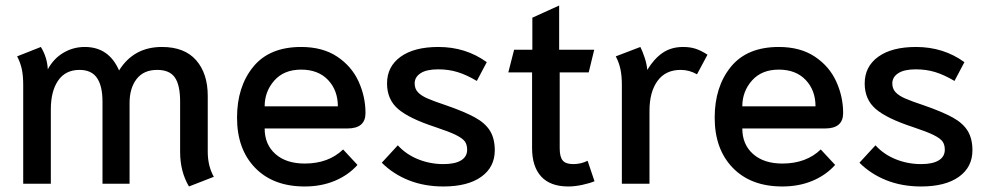

<svg xmlns="http://www.w3.org/2000/svg" viewBox="-20 -665 3582 695"><path d="M632 -115V-297Q632 -357 613 -384.5Q594 -412 549 -412Q500 -412 474.5 -379Q449 -346 449 -292V0H351V-297Q351 -354 331 -383Q311 -412 268 -412Q217 -412 190.5 -373.5Q164 -335 164 -269V0H64V-358Q64 -391 59 -414.5Q54 -438 42 -461L128 -495Q151 -457 153 -414Q174 -453 209.5 -474Q245 -495 287 -495Q374 -495 411 -410Q464 -495 566 -495Q648 -495 690 -447Q732 -399 732 -318V-116Q732 -64 754 -25L664 10Q632 -44 632 -115Z M838 -239Q838 -351 896.5 -423Q955 -495 1070 -495Q1148 -495 1200.5 -460Q1253 -425 1278 -370Q1303 -315 1303 -256Q1303 -200 1238 -200H938Q938 -142 977 -107.5Q1016 -73 1083 -73Q1169 -73 1222 -124L1274 -68Q1241 -31 1192 -10.5Q1143 10 1083 10Q969 10 903.5 -57.5Q838 -125 838 -239ZM1203 -280Q1203 -338 1167.5 -375.5Q1132 -413 1070 -413Q1008 -413 973 -373.5Q938 -334 938 -280Z M1362 -76 1420 -139Q1450 -106 1493.5 -88.5Q1537 -71 1585 -71Q1627 -71 1649 -84.5Q1671 -98 1671 -123Q1671 -141 1663 -152.5Q1655 -164 1631 -176Q1607 -188 1556 -205Q1461 -236 1421 -270.5Q1381 -305 1381 -363Q1381 -424 1430 -459.5Q1479 -495 1567 -495Q1666 -495 1742 -440L1706 -372Q1669 -394 1636.5 -404Q1604 -414 1566 -414Q1524 -414 1502.5 -400Q1481 -386 1481 -363Q1481 -344 1492.5 -331.5Q1504 -319 1526.5 -309Q1549 -299 1597 -283Q1663 -260 1700 -239.5Q1737 -219 1754 -191Q1771 -163 1771 -121Q1771 -60 1722 -25Q1673 10 1585 10Q1516 10 1459.5 -12.5Q1403 -35 1362 -76Z M1906 -129V-403H1820L1841 -485H1907V-601L2004 -645V-485H2131L2111 -403H2006V-128Q2006 -97 2017 -84Q2028 -71 2055 -71Q2083 -71 2107 -83L2132 -9Q2116 -2 2088.5 4Q2061 10 2037 10Q1972 10 1939 -26Q1906 -62 1906 -129Z M2231 -358Q2231 -390 2226 -414Q2221 -438 2209 -461L2298 -495Q2306 -479 2313.5 -456.5Q2321 -434 2323 -412Q2348 -453 2379 -474Q2410 -495 2453 -495Q2478 -495 2498 -488.5Q2518 -482 2541 -467L2503 -396Q2475 -412 2444 -412Q2389 -412 2360 -372Q2331 -332 2331 -264V0H2231Z M2567 -239Q2567 -351 2625.5 -423Q2684 -495 2799 -495Q2877 -495 2929.5 -460Q2982 -425 3007 -370Q3032 -315 3032 -256Q3032 -200 2967 -200H2667Q2667 -142 2706 -107.5Q2745 -73 2812 -73Q2898 -73 2951 -124L3003 -68Q2970 -31 2921 -10.5Q2872 10 2812 10Q2698 10 2632.5 -57.5Q2567 -125 2567 -239ZM2932 -280Q2932 -338 2896.5 -375.5Q2861 -413 2799 -413Q2737 -413 2702 -373.5Q2667 -334 2667 -280Z M3091 -76 3149 -139Q3179 -106 3222.5 -88.5Q3266 -71 3314 -71Q3356 -71 3378 -84.5Q3400 -98 3400 -123Q3400 -141 3392 -152.5Q3384 -164 3360 -176Q3336 -188 3285 -205Q3190 -236 3150 -270.5Q3110 -305 3110 -363Q3110 -424 3159 -459.5Q3208 -495 3296 -495Q3395 -495 3471 -440L3435 -372Q3398 -394 3365.5 -404Q3333 -414 3295 -414Q3253 -414 3231.5 -400Q3210 -386 3210 -363Q3210 -344 3221.5 -331.5Q3233 -319 3255.5 -309Q3278 -299 3326 -283Q3392 -260 3429 -239.5Q3466 -219 3483 -191Q3500 -163 3500 -121Q3500 -60 3451 -25Q3402 10 3314 10Q3245 10 3188.5 -12.5Q3132 -35 3091 -76Z"/></svg>

Font: Niramit Medium
Style: Regular
Weight: 500
Designer: Katatrad Aksorn Co.,Ltd.
Foundry: Cadson Demak Co.,Ltd.
Version: Version 1.000; ttfautohint (v1.6)